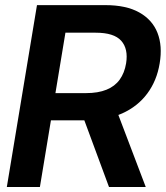

<svg xmlns="http://www.w3.org/2000/svg" viewBox="-20 -748 663 768"><path d="M7.3 0 127.9 -727.5H401.4Q484.9 -727.5 537.1 -698.2Q589.4 -668.9 609.9 -616.7Q630.4 -564.5 618.7 -494.6Q607.4 -425.3 569.1 -373.8Q530.8 -322.3 468.8 -294.4Q406.7 -266.6 322.3 -266.6H127.9L147.5 -375.5H323.2Q372.6 -375.5 406 -389.2Q439.5 -402.8 458.7 -429.4Q478 -456.1 484.4 -494.6Q493.7 -552.7 464.8 -585Q436 -617.2 362.8 -617.2H241.7L139.6 0ZM416 0 293.9 -330.1H437.5L563 0Z"/></svg>

Font: Inter Tight SemiBold
Style: Italic
Weight: 600
Italic angle: -9.39999°
Designer: Rasmus Andersson
Foundry: rsms
Version: Version 3.004